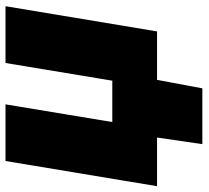

<svg xmlns="http://www.w3.org/2000/svg" viewBox="-48 -514 719 662"><g transform="rotate(-90 311.0 -182.5)"><path d="M0.5 0 87.4 -522.5H282.7L221.7 -154.3H364.3L425.3 -522.5H621.1L534.2 0ZM145.5 156.2 172.9 -31.2H373L337.9 156.2Z"/></g></svg>

Font: Inter 28pt Black
Style: Italic
Weight: 900
Italic angle: -9.3988°
Designer: Rasmus Andersson
Foundry: rsms
Version: Version 4.001;git-66647c0bb